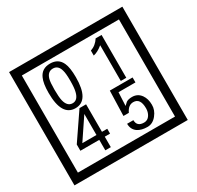

<svg xmlns="http://www.w3.org/2000/svg" viewBox="-212 -1206 1580 1541"><g transform="rotate(-30 577.5 -435.0)"><path d="M1103 90H53V-960H1103ZM1028 15V-885H128V15ZM497 -656Q497 -442 371 -442Q244 -442 244 -656Q244 -744 265 -789Q294 -855 371 -855Q448 -855 477 -789Q497 -745 497 -656ZM444 -656Q444 -723 435 -752Q420 -809 371 -809Q322 -809 306 -752Q298 -723 298 -656Q298 -587 306 -553Q322 -488 371 -488Q419 -488 435 -554Q444 -587 444 -656ZM845 -450H794V-781Q748 -743 708 -735V-781Q759 -798 790 -847H845ZM508 -127H459V-30H408V-127H233V-185L398 -427H459V-172H508ZM408 -172V-367L277 -172ZM915 -160Q916 -111 880.5 -67Q845 -23 796 -23Q741 -23 706 -46Q666 -74 666 -127H724Q724 -67 790 -67Q824 -67 843 -97Q860 -124 860 -159Q860 -253 795 -253Q748 -253 722 -196H672L679 -427H890V-381H733L727 -257Q740 -269 753 -281Q772 -294 807 -294Q859 -294 889 -252Q915 -215 915 -160Z"/></g></svg>

Font: Unicode BMP Fallback SIL
Style: Regular
Weight: 400
Foundry: NRSI, SIL International
Version: Version 5.1 Based on Unicode 5.1